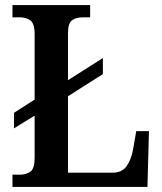

<svg xmlns="http://www.w3.org/2000/svg" viewBox="-20 -734 638 754"><path d="M29 0V-48H59Q83 -48 99.5 -60Q116 -72 116 -114V-280L35 -230V-291L116 -343V-599Q116 -642 99 -654Q82 -666 57 -666H29V-714H334V-666H305Q279 -666 263 -654.5Q247 -643 247 -603V-419L384 -506V-443L247 -356V-56H423Q458 -56 476 -80Q494 -104 502 -144L515 -219H565L559 0Z"/></svg>

Font: Noto Serif Bengali SemiCondensed SemiBold
Style: Regular
Weight: 600
Width: 4
Designer: Juan Bruce, Universal Thirst, Indian Type Foundry and the Monotype Design Team.
Foundry: Monotype Imaging Inc.
Version: Version 2.003; ttfautohint (v1.8.4.7-5d5b)